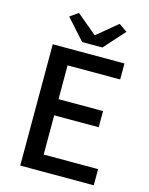

<svg xmlns="http://www.w3.org/2000/svg" viewBox="-138 -1039 875 1125"><g transform="rotate(15 300.0 -476.5)"><path d="M97 0H543V-98H213V-336H483V-434H213V-639H532V-736H97ZM260 -793H383L495 -918L445 -953L323 -852H319L198 -953L148 -918Z"/></g></svg>

Font: Genne Gothic Medium
Style: Regular
Weight: 500
Designer: Ryoko NISHIZUKA (kana & ideographs); Paul D. Hunt (Latin, Greek & Cyrillic); Wenlong ZHANG (bopomofo); Sandoll Communica
Foundry: Adobe Systems Incorporated
Version: Version 1.004;PS 1.004;hotconv 16.6.51;makeotf.lib2.5.65220